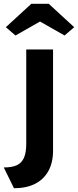

<svg xmlns="http://www.w3.org/2000/svg" viewBox="-56 -791 413 1017"><path d="M-36 96Q8 96 33.5 84Q59 72 71 44.5Q83 17 83 -28V-529H225V6Q225 71 200 115.5Q175 160 129 183Q83 206 18 206ZM110 -771H202L337 -647L286 -603L156 -677L26 -603L-25 -647Z"/></svg>

Font: Mach SemiBold
Style: Regular
Weight: 600
Version: Version 1.002